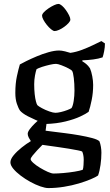

<svg xmlns="http://www.w3.org/2000/svg" viewBox="-20 -757 558 977"><path d="M226 200Q210 200 185.5 191.5Q161 183 134.5 168.5Q108 154 85 136.5Q62 119 47.5 101.5Q33 84 33 69Q33 53 49.5 33Q66 13 90.5 -6.5Q115 -26 137 -39Q132 -46 126.5 -56.5Q121 -67 121 -76Q121 -86 132 -100.5Q143 -115 158 -129.5Q173 -144 184 -152L219 -145L212 -92Q219 -91 246.5 -87.5Q274 -84 310.5 -79.5Q347 -75 384 -68.5Q421 -62 449 -54.5Q477 -47 486 -38Q491 -25 493.5 -9.5Q496 6 496 20Q496 50 491.5 82Q487 114 479 136Q468 144 442 155Q416 166 381 176.5Q346 187 305.5 193.5Q265 200 226 200ZM253 126Q273 126 302.5 123.5Q332 121 359.5 116.5Q387 112 401 107Q404 100 405 82.5Q406 65 406 56Q406 42 403.5 30.5Q401 19 398 14Q396 12 376.5 8Q357 4 329.5 -0.5Q302 -5 273.5 -9Q245 -13 223.5 -16Q202 -19 196 -20Q183 -7 169 8Q155 23 145.5 35Q136 47 136 53Q136 60 150 72.5Q164 85 184 97Q204 109 223 117.5Q242 126 253 126ZM212 -126Q183 -137 160.5 -147Q138 -157 122.5 -165Q107 -173 97 -180.5Q87 -188 82 -194Q74 -205 66 -228.5Q58 -252 58 -284Q58 -332 66 -369Q74 -406 81 -429Q91 -435 114.5 -446.5Q138 -458 167.5 -470.5Q197 -483 227.5 -491.5Q258 -500 281 -500Q293 -500 311.5 -495.5Q330 -491 338 -488Q367 -492 397.5 -503.5Q428 -515 454.5 -528Q481 -541 496 -548L514 -536Q514 -517 510 -496.5Q506 -476 502 -465Q481 -458 454.5 -454.5Q428 -451 399 -450V-445Q408 -440 418.5 -431.5Q429 -423 438 -409Q445 -393 449.5 -369Q454 -345 454 -325Q454 -285 446.5 -248Q439 -211 431 -188Q418 -178 388 -164Q358 -150 313.5 -139Q269 -128 212 -126ZM262 -183Q273 -183 290 -187Q307 -191 322.5 -197Q338 -203 344 -207Q351 -218 355 -243.5Q359 -269 359 -296Q359 -331 355.5 -360Q352 -389 347 -396Q344 -401 327.5 -409.5Q311 -418 292.5 -425Q274 -432 265 -432Q253 -432 233.5 -427.5Q214 -423 195 -417Q176 -411 166 -405Q162 -394 158 -372.5Q154 -351 154 -328Q154 -301 156.5 -278Q159 -255 163 -240.5Q167 -226 170 -222Q176 -216 193.5 -206.5Q211 -197 231 -190Q251 -183 262 -183ZM258 -599Q251 -599 240 -608Q229 -617 218.5 -630Q208 -643 201 -656Q194 -669 194 -677Q194 -685 203.5 -695Q213 -705 227 -714.5Q241 -724 255 -730.5Q269 -737 277 -737Q285 -737 295.5 -728Q306 -719 315.5 -705.5Q325 -692 331.5 -679Q338 -666 338 -657Q338 -650 329 -640Q320 -630 307 -620.5Q294 -611 280.5 -605Q267 -599 258 -599Z"/></svg>

Font: Texturina 12pt Medium
Style: Regular
Weight: 500
Designer: Guillermo Torres Carreño
Foundry: Omnibus-Type
Version: Version 1.002